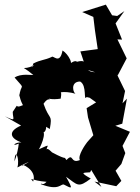

<svg xmlns="http://www.w3.org/2000/svg" viewBox="-20 -790 603 829"><path d="M374 -56 418 17 388 -6 482 14 504 -9 479 -53 504 -82 521 -129 509 -160 541 -221 478 -247 508 -256 528 -364 509 -344 520 -397 484 -471 488 -464 527 -538 487 -620 507 -619 479 -689 517 -742 486 -721 464 -724 437 -770 335 -738 383 -717 390 -659 402 -578 327 -568 353 -490 391 -478C323 -481 377 -541 311 -523C311 -480 334 -562 270 -505C307 -503 274 -558 250 -572C238 -508 209 -554 203 -544C170 -529 158 -533 124 -516C115 -481 116 -515 126 -508C77 -481 63 -518 124 -466C120 -465 69 -474 43 -455C95 -395 68 -437 63 -369C65 -405 58 -374 79 -336C35 -316 69 -357 35 -307C35 -275 53 -264 1 -288L71 -248C7 -220 30 -190 72 -175C45 -177 26 -155 61 -170C60 -154 51 -112 42 -93C46 -158 66 -101 55 -67C113 -97 116 -96 77 -75C61 -89 143 -59 123 -6C105 -28 115 -10 181 -5C163 14 161 -2 156 5C236 36 242 2 256 7C290 24 298 32 265 -27C316 9 317 23 372 -19C324 -46 337 -44 369 -46ZM367 -368 395 -348 354 -323 360 -283 383 -206 357 -177C349 -167 314 -117 325 -99C282 -81 299 -133 267 -99C250 -121 281 -91 203 -133C248 -80 185 -163 182 -144C179 -158 207 -173 147 -145C149 -143 188 -223 159 -227C177 -194 198 -278 148 -261L195 -233C207 -300 194 -267 168 -342C174 -351 190 -370 197 -356C175 -393 159 -352 242 -364C248 -401 245 -398 199 -382C217 -383 248 -404 309 -384C296 -384 281 -438 326 -438C357 -421 339 -350 354 -371Z"/></svg>

Font: Asimov Aggro
Style: Medium
Weight: 500
Designer: Google
Version: Version 2.000980; 2014